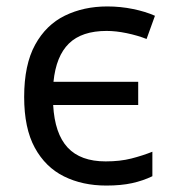

<svg xmlns="http://www.w3.org/2000/svg" viewBox="-20 -566 535 596"><path d="M310 10Q236 10 178.5 -18.5Q121 -47 88 -107.5Q55 -168 55 -265Q55 -365 89 -427Q123 -489 181.5 -517.5Q240 -546 313 -546Q354 -546 393 -538Q432 -530 461 -517L435 -445Q407 -456 373.5 -463Q340 -470 311 -470Q234 -470 194 -431Q154 -392 146 -312H409V-240H145Q150 -151 190 -108Q230 -65 308 -65Q353 -65 388 -74Q423 -83 453 -95V-19Q424 -5 390 2.5Q356 10 310 10Z"/></svg>

Font: Noto Sans
Style: Regular
Weight: 400
Designer: Monotype Design Team
Foundry: Monotype Imaging Inc.
Version: Version 1.902